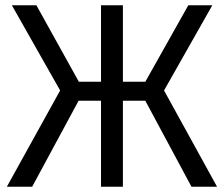

<svg xmlns="http://www.w3.org/2000/svg" viewBox="-20 -708 850 728"><path d="M785 -688 602 -365 803 0H706L531 -326H446V0H363V-326H278L102 0H6L208 -365L25 -688H118L279 -398H363V-688H446V-398H531L694 -688Z"/></svg>

Font: FiraGO Book
Style: Regular
Weight: 350
Designer: bBox Type
Foundry: bBox Type GmbH
Version: Version 1.001;PS 001.001;hotconv 1.0.88;makeotf.lib2.5.64775